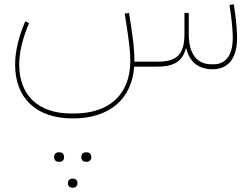

<svg xmlns="http://www.w3.org/2000/svg" viewBox="-20 -309 1164 890"><path d="M378 441H382C394 441 403 434 403 419C403 404 394 397 382 397H378C366 397 357 404 357 419C357 434 366 441 378 441ZM315 561H319C330 561 339 554 339 540C339 526 330 519 319 519H315C304 519 295 526 295 540C295 554 304 561 315 561ZM252 441H256C268 441 277 434 277 419C277 404 268 397 256 397H252C240 397 231 404 231 419C231 434 240 441 252 441ZM965 12C1033 12 1079 -32 1079 -134C1079 -159 1076 -198 1071 -238L1064 -289L1044 -286L1051 -235C1056 -197 1059 -158 1059 -134C1059 -47 1022 -11 970 -11H960C890 -11 855 -63 855 -151V-249H835V-151C835 -53 797 -23 708 -23H603V-26C603 -70 599 -116 585 -205L578 -249L558 -246L565 -202C579 -112 584 -68 584 -26C584 127 488 217 325 217H309C158 217 69 133 69 -10C69 -66 85 -133 115 -202L97 -210C68 -143 50 -72 50 -10C50 147 149 240 317 240C487 240 591 151 602 0H708C782 0 826 -22 841 -84H844C857 -24 899 12 965 12Z"/></svg>

Font: IBM Plex Arabic Thin
Style: Regular
Weight: 100
Designer: Mike Abbink, Paul van der Laan, Pieter van Rosmalen, Wael Morcos, Khajak Apelian
Foundry: Bold Monday
Version: Version 1.0